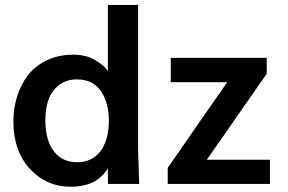

<svg xmlns="http://www.w3.org/2000/svg" viewBox="-20 -731 1145 763"><path d="M646.5 0V-64L882.8 -404.3H658.7V-501H1040V-438L801.8 -96.2H1052.7V0ZM286.6 -86.4Q320.8 -86.4 344.7 -100.1Q368.7 -113.8 383.8 -136.7Q398.9 -159.7 405.8 -189Q412.6 -218.3 412.6 -250Q412.6 -322.8 380.9 -369.1Q349.1 -415.5 285.6 -415.5Q243.7 -415.5 213.9 -392.6Q184.6 -369.1 172.4 -334Q160.2 -298.8 160.2 -252Q160.2 -219.7 167 -189.7Q173.8 -159.7 189 -136.7Q204.1 -113.8 228 -100.1Q252 -86.4 286.6 -86.4ZM261.7 11.2Q164.6 11.2 98.6 -60.1Q33.2 -131.3 33.2 -248Q33.2 -301.3 48.3 -348.6Q63.5 -396 91.8 -433.1Q121.1 -470.2 167.2 -491.9Q213.4 -513.7 271 -513.7Q322.3 -513.7 358.4 -492.2Q395 -470.7 408.7 -448.2V-711.4H528.8V-133.8Q528.8 -130.9 533.2 0H409.2L408.2 -64Q403.8 -52.7 393.6 -41Q383.3 -29.3 366.2 -16.6Q349.1 -4.4 321.8 3.4Q294.4 11.2 261.7 11.2Z"/></svg>

Font: Ride
Style: Bold
Weight: 700
Version: Version 3.000